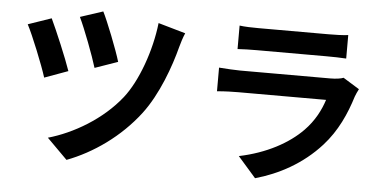

<svg xmlns="http://www.w3.org/2000/svg" viewBox="-54 -886 2109 1051"><g transform="rotate(5 1000.0 -360.5)"><path d="M473 -779 348 -738C378 -676 433 -531 452 -467L578 -511C559 -576 498 -730 473 -779ZM930 -699 780 -742C763 -589 701 -417 626 -322C524 -193 368 -103 231 -64L343 48C486 -6 631 -107 736 -245C819 -354 876 -513 904 -622C910 -644 919 -674 930 -699ZM195 -717 67 -673C96 -619 162 -455 182 -390L311 -437C288 -505 225 -654 195 -717Z M1223 -767V-638C1252 -640 1295 -641 1327 -641H1710C1746 -641 1793 -640 1820 -638V-767C1792 -763 1743 -762 1712 -762H1327C1293 -762 1251 -763 1223 -767ZM1904 -477 1815 -532C1801 -526 1774 -522 1742 -522H1247C1216 -522 1173 -525 1131 -528V-398C1173 -402 1223 -403 1247 -403H1730C1712 -347 1681 -285 1627 -230C1551 -152 1431 -86 1281 -55L1380 58C1508 22 1636 -46 1737 -158C1812 -241 1855 -338 1885 -435C1889 -446 1897 -464 1904 -477Z"/></g></svg>

Font: Source Han Sans CN
Style: Bold
Weight: 700
Designer: Ryoko NISHIZUKA 西塚涼子 (kana, bopomofo & ideographs); Paul D. Hunt (Latin, Greek & Cyrillic); Sandoll Communications 산돌커뮤니
Foundry: Adobe
Version: Version 2.001;hotconv 1.0.107;makeotfexe 2.5.65593